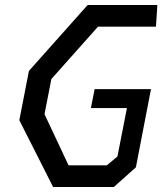

<svg xmlns="http://www.w3.org/2000/svg" viewBox="-20 -750 660 770"><path d="M193 0H436.5L525 -79L585.5 -392.5H359.5L344.5 -316.5H489L451 -122.5L408.5 -87H255L158.5 -292L186 -433L373 -643H605.5L611 -730H331.5L96 -465.5L57.5 -268Z"/></svg>

Font: Monaspace Krypton
Style: Italic
Weight: 400
Italic angle: -11°
Designer: Riley Cran & the Lettermatic Team
Foundry: Lettermatic
Version: Version 1.101 (Monaspace Krypton)